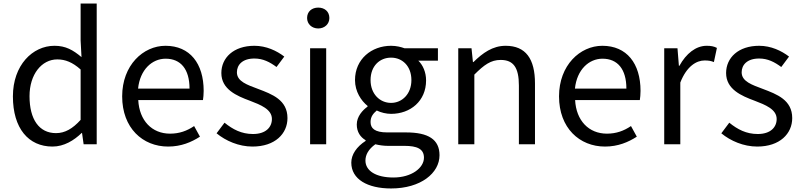

<svg xmlns="http://www.w3.org/2000/svg" viewBox="-20 -816 4537 1086"><path d="M277 13C342 13 399 -22 442 -64H444L453 0H527V-796H436V-587L441 -493C393 -533 352 -557 288 -557C164 -557 53 -447 53 -271C53 -90 141 13 277 13ZM297 -63C201 -63 147 -141 147 -272C147 -396 216 -480 304 -480C349 -480 390 -464 436 -423V-138C391 -88 347 -63 297 -63Z M931 13C1005 13 1063 -12 1111 -43L1078 -103C1038 -76 995 -60 942 -60C839 -60 768 -134 762 -250H1128C1130 -263 1132 -282 1132 -302C1132 -457 1054 -557 916 -557C790 -557 671 -447 671 -271C671 -92 787 13 931 13ZM761 -315C772 -422 840 -484 917 -484C1002 -484 1052 -425 1052 -315Z M1408 13C1536 13 1606 -60 1606 -148C1606 -251 1519 -283 1440 -313C1379 -336 1320 -355 1320 -407C1320 -449 1351 -485 1419 -485C1468 -485 1506 -465 1544 -437L1588 -496C1545 -529 1486 -557 1419 -557C1301 -557 1232 -489 1232 -403C1232 -311 1318 -274 1394 -246C1454 -223 1518 -198 1518 -143C1518 -96 1483 -58 1411 -58C1346 -58 1297 -84 1250 -122L1205 -62C1257 -19 1331 13 1408 13Z M1734 0H1825V-543H1734ZM1780 -655C1816 -655 1843 -680 1843 -714C1843 -751 1816 -773 1780 -773C1744 -773 1717 -751 1717 -714C1717 -680 1744 -655 1780 -655Z M2192 250C2360 250 2466 163 2466 62C2466 -27 2403 -67 2277 -67H2171C2098 -67 2076 -91 2076 -126C2076 -156 2091 -174 2111 -191C2135 -179 2165 -172 2192 -172C2302 -172 2390 -245 2390 -361C2390 -408 2372 -448 2346 -473H2457V-543H2268C2249 -550 2222 -557 2192 -557C2082 -557 1988 -482 1988 -363C1988 -298 2023 -246 2059 -217V-213C2031 -193 1998 -157 1998 -112C1998 -69 2019 -40 2048 -23V-19C1997 14 1967 58 1967 104C1967 198 2059 250 2192 250ZM2192 -234C2129 -234 2076 -284 2076 -363C2076 -443 2128 -490 2192 -490C2256 -490 2307 -442 2307 -363C2307 -284 2254 -234 2192 -234ZM2205 188C2106 188 2047 150 2047 92C2047 60 2064 28 2103 0C2127 6 2153 9 2173 9H2267C2339 9 2378 26 2378 76C2378 133 2309 188 2205 188Z M2572 0H2663V-394C2718 -449 2756 -477 2812 -477C2884 -477 2915 -434 2915 -332V0H3006V-344C3006 -483 2954 -557 2840 -557C2766 -557 2710 -516 2658 -465H2655L2647 -543H2572Z M3402 13C3476 13 3534 -12 3582 -43L3549 -103C3509 -76 3466 -60 3413 -60C3310 -60 3239 -134 3233 -250H3599C3601 -263 3603 -282 3603 -302C3603 -457 3525 -557 3387 -557C3261 -557 3142 -447 3142 -271C3142 -92 3258 13 3402 13ZM3232 -315C3243 -422 3311 -484 3388 -484C3473 -484 3523 -425 3523 -315Z M3737 0H3828V-349C3864 -442 3920 -474 3965 -474C3987 -474 4000 -472 4018 -465L4035 -545C4018 -554 4001 -557 3977 -557C3916 -557 3861 -513 3823 -444H3820L3812 -543H3737Z M4263 13C4391 13 4461 -60 4461 -148C4461 -251 4374 -283 4295 -313C4234 -336 4175 -355 4175 -407C4175 -449 4206 -485 4274 -485C4323 -485 4361 -465 4399 -437L4443 -496C4400 -529 4341 -557 4274 -557C4156 -557 4087 -489 4087 -403C4087 -311 4173 -274 4249 -246C4309 -223 4373 -198 4373 -143C4373 -96 4338 -58 4266 -58C4201 -58 4152 -84 4105 -122L4060 -62C4112 -19 4186 13 4263 13Z"/></svg>

Font: Squished Noto Sans CJK JP Regular
Style: Regular
Weight: 400
Designer: Ryoko NISHIZUKA (kana & ideographs); Paul D. Hunt (Latin, Greek & Cyrillic); Wenlong ZHANG (bopomofo); Sandoll Communica
Foundry: Adobe Systems Incorporated
Version: Version 1.004;PS 1.004;hotconv 1.0.82;makeotf.lib2.5.63406